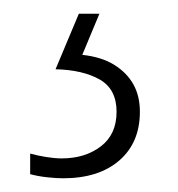

<svg xmlns="http://www.w3.org/2000/svg" viewBox="-20 -20 260 280"><path d="M184 143Q184 188 154 214Q124 240 72 240Q62 240 48.5 238.5Q35 237 24 234V204Q35 207 47.5 209Q60 211 70 211Q104 211 127 193.5Q150 176 150 143Q150 110 125.5 96Q101 82 61 81L95 0H125L100 60Q128 63 146.5 74.5Q165 86 174.5 103Q184 120 184 143Z"/></svg>

Font: Noto Sans Khmer ExtraCondensed ExtraLight
Style: Regular
Weight: 250
Width: 2
Designer: Danh Hong and the Monotype Design Team
Foundry: Monotype Imaging Inc.
Version: Version 2.004